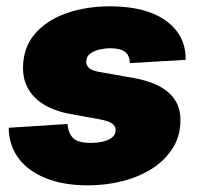

<svg xmlns="http://www.w3.org/2000/svg" viewBox="-20 -568 622 599"><path d="M254.4 10.3Q179.2 10.3 123.8 -11.7Q68.4 -33.7 38.3 -73.7Q8.3 -113.8 7.3 -167Q7.3 -168 7.3 -168.5Q7.3 -168.9 7.3 -169.4L190.4 -181.2Q193.8 -149.9 209.5 -136Q225.1 -122.1 264.6 -122.1Q281.7 -122.1 299.1 -125.7Q316.4 -129.4 328.6 -138.2Q340.8 -147 340.8 -162.1Q340.8 -174.8 329.3 -182.9Q317.9 -190.9 290.5 -195.8L196.8 -212.9Q125.5 -226.6 88.6 -263.9Q51.8 -301.3 51.8 -355Q51.8 -419.4 88.9 -462.4Q126 -505.4 187.7 -526.9Q249.5 -548.3 322.8 -548.3Q434.1 -548.3 496.1 -504.4Q558.1 -460.4 559.1 -387.2Q559.1 -385.7 559.1 -384.3Q559.1 -382.8 559.1 -381.3L385.3 -371.1Q383.8 -397.5 368.4 -407.5Q353 -417.5 323.7 -417.5Q308.1 -417.5 290.8 -413.6Q273.4 -409.7 261.2 -400.4Q249 -391.1 249 -375Q249 -364.7 257.1 -356.4Q265.1 -348.1 288.6 -343.8L396.5 -324.7Q468.8 -312 505.9 -279.3Q543 -246.6 543 -193.8Q543 -144.5 519.3 -106.4Q495.6 -68.4 454.8 -42.2Q414.1 -16.1 362.1 -2.9Q310.1 10.3 254.4 10.3Z"/></svg>

Font: Inter 17pt Black
Style: Italic
Weight: 900
Italic angle: -9.3988°
Version: Version 4.001;git-66647c0bb